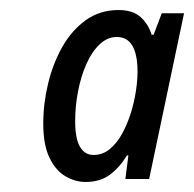

<svg xmlns="http://www.w3.org/2000/svg" viewBox="-20 -741 383 379"><path d="M148.9 -381.8Q128.9 -381.8 109.6 -392.8Q90.3 -403.8 77.9 -429.2Q65.4 -454.6 65.4 -497.1Q65.4 -536.6 75 -576.2Q84.5 -615.7 103 -648.4Q121.6 -681.2 149.4 -701.2Q177.2 -721.2 213.9 -721.2Q242.2 -721.2 257.6 -707.3Q272.9 -693.4 279.3 -672.4H283.2L299.3 -714.8H343.3L274.4 -387.7H227.5L233.4 -434.1H230.5Q216.3 -410.6 197 -396.2Q177.7 -381.8 148.9 -381.8ZM164.6 -435.1Q182.6 -435.1 196.8 -446.8Q210.9 -458.5 221.2 -477.3Q231.4 -496.1 238.3 -518.1Q245.1 -540 248.3 -561.5Q251.5 -583 251.5 -599.1Q251.5 -632.8 241.5 -650.4Q231.4 -668 210.4 -668Q191.9 -668 176.5 -653.3Q161.1 -638.7 150.4 -614.3Q139.6 -589.8 134 -560.5Q128.4 -531.2 128.4 -502Q128.4 -467.3 137.9 -451.2Q147.5 -435.1 164.6 -435.1Z"/></svg>

Font: Open Sans Condensed Medium
Style: Italic
Weight: 500
Width: 3
Italic angle: -12°
Designer: Monotype Design Team
Foundry: Monotype Imaging Inc.
Version: Version 3.000